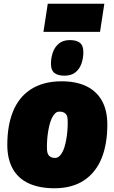

<svg xmlns="http://www.w3.org/2000/svg" viewBox="-20 -995 610 1025"><path d="M271 10Q190 10 133.5 -16Q77 -42 48 -94Q19 -146 19 -222Q19 -273 26.5 -317.5Q34 -362 49.5 -400Q65 -438 88.5 -467.5Q112 -497 144.5 -518Q177 -539 218 -550Q259 -561 309 -561Q386 -561 440.5 -535Q495 -509 524 -457.5Q553 -406 553 -329Q553 -279 545.5 -234Q538 -189 523 -151.5Q508 -114 484.5 -84Q461 -54 430 -33Q399 -12 359 -1Q319 10 271 10ZM276 -152Q289 -153 299 -163Q309 -173 316.5 -189.5Q324 -206 329 -227.5Q334 -249 337 -271.5Q340 -294 341 -316.5Q342 -339 341 -357Q340 -382 326.5 -391Q313 -400 296 -399Q283 -399 273 -388.5Q263 -378 255.5 -361.5Q248 -345 243 -323.5Q238 -302 235 -279.5Q232 -257 231 -235Q230 -213 231 -194Q233 -169 246 -160Q259 -151 276 -152ZM324 -591Q289 -591 270.5 -605.5Q252 -620 252 -654Q252 -686 262 -715Q272 -744 294.5 -762.5Q317 -781 353 -781Q388 -781 406.5 -766.5Q425 -752 425 -717Q425 -685 415 -656Q405 -627 383 -609Q361 -591 324 -591ZM212 -825 235 -975H537L514 -825Z"/></svg>

Font: Georama ExtraCondensed Thin Black
Style: Italic
Weight: 900
Italic angle: -9°
Version: Version 1.001